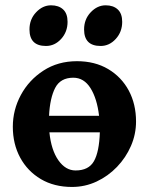

<svg xmlns="http://www.w3.org/2000/svg" viewBox="-20 -704 572 738"><path d="M502.9 -236.8Q502.9 -188 483.4 -143.1Q463.9 -98.1 429.7 -62.5Q395.5 -26.9 351.1 -6.1Q306.6 14.6 256.8 14.6Q188 14.6 137 -15.6Q85.9 -45.9 57.6 -98.1Q29.3 -150.4 29.3 -216.8Q29.3 -281.7 60.3 -339.1Q91.3 -396.5 147 -432.6Q202.6 -468.8 275.9 -468.8Q344.7 -468.8 395.8 -438.5Q446.8 -408.2 474.9 -356Q502.9 -303.7 502.9 -236.8ZM360.8 -258.8Q353 -325.2 327.9 -365.2Q302.7 -405.3 261.7 -405.3Q212.4 -405.3 192.1 -366.2Q171.9 -327.1 168.5 -258.8ZM169.9 -195.3Q176.8 -127.4 204.3 -88.1Q231.9 -48.8 270.5 -48.8Q320.8 -48.8 341.1 -84.5Q361.3 -120.1 363.8 -195.3ZM239.7 -620.1Q239.7 -581.5 215.1 -554.4Q190.4 -527.3 156.7 -527.3Q93.3 -527.3 93.3 -590.8Q93.3 -629.9 118.7 -656.7Q144 -683.6 176.3 -683.6Q205.6 -683.6 222.7 -667.7Q239.7 -651.9 239.7 -620.1ZM449.7 -620.1Q449.7 -581.5 425 -554.4Q400.4 -527.3 366.7 -527.3Q303.2 -527.3 303.2 -590.8Q303.2 -629.9 328.6 -656.7Q354 -683.6 386.2 -683.6Q415.5 -683.6 432.6 -667.7Q449.7 -651.9 449.7 -620.1Z"/></svg>

Font: Gentium Book Plus
Style: Bold
Weight: 700
Designer: Victor Gaultney, Annie Olsen, Iska Routamaa, Becca Hirsbrunner
Foundry: SIL International
Version: Version 6.101